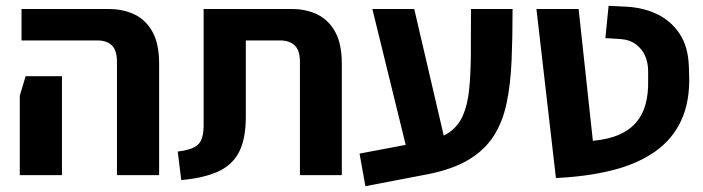

<svg xmlns="http://www.w3.org/2000/svg" viewBox="-20 -602 2415 660"><path d="M382 0V-390Q382 -429 364.5 -446Q347 -463 315 -463H54V-571H354Q404 -571 443 -552Q482 -533 504.5 -492Q527 -451 527 -383V0ZM48 0V-273L68 -340H193V-273V0Z M603 17 591 -81Q630 -86 649 -96.5Q668 -107 674.5 -128Q681 -149 680 -182V-571H983Q1033 -571 1071.5 -552Q1110 -533 1132.5 -492Q1155 -451 1155 -383V0H1011V-390Q1011 -429 993 -446Q975 -463 943 -463H825V-201Q825 -124 801.5 -79Q778 -34 729 -12Q680 10 603 17Z M1236 38 1216 -74 1448 -118Q1497 -127 1526.5 -148.5Q1556 -170 1571.5 -205.5Q1587 -241 1592.5 -292.5Q1598 -344 1598.5 -413Q1599 -482 1599 -571H1742Q1742 -473 1738.5 -392.5Q1735 -312 1721.5 -247.5Q1708 -183 1677 -134.5Q1646 -86 1591 -53Q1536 -20 1450 -3ZM1378 -90 1260 -571H1404L1516 -90Z M1891 10 1824 -571H1969L2018 -118Q2072 -123 2109 -139.5Q2146 -156 2168 -182.5Q2190 -209 2199.5 -245Q2209 -281 2208 -326V-357Q2208 -385 2198 -409Q2188 -433 2166 -449.5Q2144 -466 2110 -468L2061 -471L2072 -582L2133 -579Q2192 -576 2239.5 -553Q2287 -530 2316.5 -485.5Q2346 -441 2348 -372L2349 -344Q2352 -253 2321.5 -187.5Q2291 -122 2230.5 -80Q2170 -38 2084 -16.5Q1998 5 1891 10Z"/></svg>

Font: Assistant ExtraLight
Style: Bold
Weight: 700
Version: Version 3.000